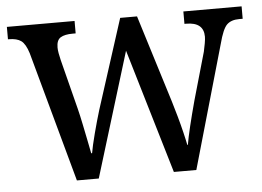

<svg xmlns="http://www.w3.org/2000/svg" viewBox="-44 -591 883 647"><g transform="rotate(-5 398.0 -268.0)"><path d="M70 -441Q60 -473 45.5 -483.5Q31 -494 4 -494H1V-536H230V-494H220Q193 -494 179 -485.5Q165 -477 165 -452Q165 -444 167 -432.5Q169 -421 172 -409L215 -240Q221 -216 227 -186.5Q233 -157 238.5 -130Q244 -103 247 -87H250Q254 -111 265 -153Q276 -195 287 -231L384 -533H441L533 -237Q540 -214 548 -185.5Q556 -157 562.5 -130Q569 -103 572 -87H574Q578 -111 587 -148.5Q596 -186 609 -234L655 -395Q658 -408 660.5 -422.5Q663 -437 663 -445Q663 -494 604 -494H598V-536H795V-494H783Q756 -494 741.5 -480Q727 -466 714 -416L595 0H519L394 -421L265 0H191Z"/></g></svg>

Font: Noto Serif Hebrew SemiCondensed
Style: Regular
Weight: 400
Width: 4
Designer: Monotype Design Team
Foundry: Monotype Imaging Inc.
Version: Version 2.004; ttfautohint (v1.8.4.7-5d5b)